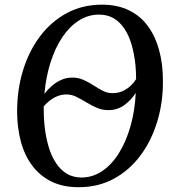

<svg xmlns="http://www.w3.org/2000/svg" viewBox="-20 -772 724 802"><path d="M308.5 10Q242.5 10 194.2 -14Q146 -38 114.2 -80.8Q82.5 -123.5 67.2 -180.5Q52 -237.5 51.5 -303.5Q51 -396 75.8 -477Q100.5 -558 147 -620Q193.5 -682 259 -717.2Q324.5 -752.5 405.5 -752.5Q472 -752.5 520.2 -728.2Q568.5 -704 599.2 -661Q630 -618 645.2 -560.5Q660.5 -503 660.5 -436Q661.5 -346 637.2 -265.5Q613 -185 567 -123Q521 -61 455.8 -25.5Q390.5 10 308.5 10ZM320 -30.5Q367 -30.5 407 -57.5Q447 -84.5 477 -132.8Q507 -181 525.2 -245.2Q543.5 -309.5 547 -384Q529 -355 500 -333.5Q471 -312 432 -312Q406.5 -312 383.8 -322Q361 -332 339.8 -345Q318.5 -358 298.5 -367.8Q278.5 -377.5 259 -377.5Q237 -377.5 219 -370Q201 -362.5 186.8 -351Q172.5 -339.5 162.5 -327.5Q162.5 -304 163.2 -286.5Q164 -269 165.5 -252Q170.5 -202 182.5 -161Q194.5 -120 213.8 -91Q233 -62 259.5 -46.2Q286 -30.5 320 -30.5ZM449.5 -383Q475.5 -383 494.8 -392.5Q514 -402 527.5 -415.5Q541 -429 548.5 -441.5Q548.5 -458 547.8 -473.2Q547 -488.5 545.5 -503Q540.5 -549 529.2 -587Q518 -625 499.2 -652.8Q480.5 -680.5 454.5 -695.8Q428.5 -711 393.5 -711Q348.5 -711 309.5 -686.2Q270.5 -661.5 240.5 -616.8Q210.5 -572 191.2 -511.8Q172 -451.5 165.5 -380Q179 -398 196.5 -413.2Q214 -428.5 235.5 -438.2Q257 -448 282.5 -448Q307.5 -448 329 -438.2Q350.5 -428.5 370 -415.8Q389.5 -403 408.8 -393Q428 -383 449.5 -383Z"/></svg>

Font: Merriweather 72pt
Style: Italic
Weight: 400
Italic angle: -7.8°
Version: Version 2.101